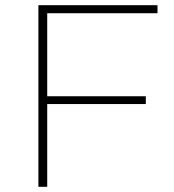

<svg xmlns="http://www.w3.org/2000/svg" viewBox="-20 -720 670 740"><path d="M128 0V-700H587V-669H162V-349H542V-319H162V0Z"/></svg>

Font: Montserrat Thin ExtraLight
Style: Regular
Weight: 250
Version: Version 9.000